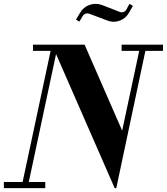

<svg xmlns="http://www.w3.org/2000/svg" viewBox="-50 -981 870 1001"><path d="M-29.8 0V-32.2H67.9L213.9 -715.8H122.1V-748H391.1L586.9 -299.8L675.8 -715.8H584V-748H799.8V-715.8H708L556.2 0H547.9L242.2 -699.2L100.1 -32.2H186V0ZM346.2 -878.9Q356 -895 367.2 -914.1Q384.3 -943.8 416.3 -955.3Q448.2 -966.8 481 -955.1L574.2 -918.9Q584 -915 594 -918.5Q604 -921.9 608.9 -931.2L625 -960.9L643.1 -950.2L622.1 -914.1Q605.5 -884.8 573.5 -873Q541.5 -861.3 509.8 -874L416 -909.2Q406.2 -913.1 396.5 -909.7Q386.7 -906.2 380.9 -897L363.8 -868.2Z"/></svg>

Font: Fin Serif Display
Style: Italic
Weight: 400
Italic angle: -12°
Designer: J. Blake Harris
Version: Version 1.006;FEAKit 1.0